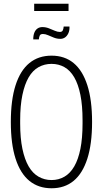

<svg xmlns="http://www.w3.org/2000/svg" viewBox="-20 -996 551 1028"><path d="M256 12Q186 12 137.5 -27.5Q89 -67 63.5 -146Q38 -225 38 -343Q38 -461 63.5 -540Q89 -619 137.5 -658.5Q186 -698 256 -698Q326 -698 374 -658.5Q422 -619 447.5 -540Q473 -461 473 -343Q473 -225 447.5 -146Q422 -67 374 -27.5Q326 12 256 12ZM256 -32Q294 -32 325 -50Q356 -68 377.5 -105Q399 -142 410.5 -199Q422 -256 422 -335V-352Q422 -431 410.5 -488Q399 -545 377.5 -582Q356 -619 325 -636.5Q294 -654 256 -654Q218 -654 186.5 -636.5Q155 -619 133.5 -582Q112 -545 100 -488Q88 -431 88 -352V-335Q88 -256 100 -199Q112 -142 133.5 -105Q155 -68 186.5 -50Q218 -32 256 -32ZM158 -785Q158 -807 164 -821.5Q170 -836 181 -843.5Q192 -851 207 -851Q225 -851 241.5 -844.5Q258 -838 273 -831.5Q288 -825 300 -825Q312 -825 316 -833Q320 -841 321 -854H352Q353 -833 346 -818Q339 -803 328 -795.5Q317 -788 303 -788Q285 -788 268.5 -794.5Q252 -801 237.5 -807.5Q223 -814 210 -814Q197 -814 193 -806Q189 -798 188 -785ZM163 -937V-976H347V-937Z"/></svg>

Font: Archivo ExtraCondensed Thin
Style: Regular
Weight: 250
Width: 2
Designer: Hector Gatti
Foundry: Omnibus-Type
Version: Version 2.001